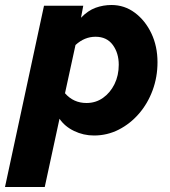

<svg xmlns="http://www.w3.org/2000/svg" viewBox="-62 -539 682 768"><path d="M-42 209 114 -516H271L262 -468Q290 -497 320.5 -508Q351 -519 384 -519Q436 -519 477.5 -488Q519 -457 543.5 -405.5Q568 -354 568 -290Q568 -231 548.5 -178Q529 -125 494 -84.5Q459 -44 413 -20.5Q367 3 314 3Q272 3 234.5 -15Q197 -33 176 -64L117 209ZM284 -127Q321 -127 350 -147.5Q379 -168 396 -202.5Q413 -237 413 -280Q413 -327 389 -359.5Q365 -392 320 -392Q276 -392 240 -359L198 -166Q232 -127 284 -127Z"/></svg>

Font: Red Hat Mono
Style: Bold Italic
Weight: 700
Italic angle: -12°
Monospace: yes
Designer: Pentagram, MCKL
Foundry: Pentagram, MCKL
Version: Version 1.023; ttfautohint (v1.8.3)